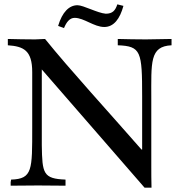

<svg xmlns="http://www.w3.org/2000/svg" viewBox="-20 -853 827 882"><path d="M768 -674C729 -674 690 -672 650 -672C607 -672 563 -673 521 -674V-645C628 -641 633 -617 633 -410V-166H630C485 -332 299 -535 187 -674C172 -674 156 -672 141 -672C99 -672 57 -673 16 -674V-645C88 -640 128 -622 128 -522V-267C128 -73 130 -31 31 -28L29 -16V0C70 0 113 -1 155 -1C197 -1 239 0 281 0V-28C178 -32 174 -56 172 -186V-534C330 -353 487 -171 644 9H676C675 -24 675 -58 675 -92V-398C675 -568 667 -640 768 -645ZM336 -829C298 -829 266 -798 247 -734L274 -724C285 -751 300 -771 323 -771C366 -771 412 -729 459 -729C503 -729 531 -767 547 -826L519 -833C510 -805 497 -790 466 -790C428 -793 363 -829 336 -829Z"/></svg>

Font: Sibila
Style: Regular
Weight: 400
Designer: Stefan Peev
Foundry: Context Ltd
Version: Version 1.000